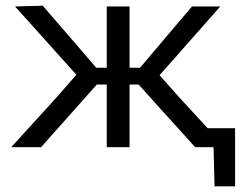

<svg xmlns="http://www.w3.org/2000/svg" viewBox="-20 -519 868 677"><path d="M736.5 138 732.7 -11.1 751.2 0H695.6V-67Q723.9 -67 752.3 -67Q780.8 -67 808.9 -67Q808.9 -41.3 808.9 -14.5Q808.9 12.3 808.9 38.1Q808.9 63 808.9 88Q808.9 113 808.9 138ZM19.6 0Q59.5 -44.1 99.5 -87.8Q139.5 -131.5 178.7 -174.8L267.5 -276L266.6 -236.2L189.4 -322.1Q150.1 -366 111.5 -409Q72.9 -451.9 32.9 -496.2L130.6 -498.9Q161.1 -463.6 192.1 -427.8Q223 -392 253.5 -356.7L319.3 -280.2H367.3V-221H321.5L245.7 -135.8Q215.5 -101.9 185.3 -68Q155 -34 124.8 0ZM356.4 0Q356.4 -52.8 356.4 -101.4Q356.4 -150 356.4 -205.9V-279.8Q356.4 -338 356.4 -389.9Q356.4 -441.8 356.4 -496.2H436.8Q436.8 -441.8 436.8 -389.7Q436.8 -337.7 436.8 -279.8V-205.9Q436.8 -150 436.8 -101.4Q436.8 -52.8 436.8 0ZM668.1 0Q636 -35.5 606 -68.9Q575.9 -102.3 544.3 -136.9L468.8 -221H426V-280.2H473.9L538.2 -356.3Q567.7 -391.2 597.7 -426.4Q627.7 -461.6 656.9 -496.2H756.7Q718.2 -452.5 679.8 -409.1Q641.4 -365.8 603.6 -322.8L527 -236.2L522.9 -276L612.2 -175.5Q652.5 -131.7 692.9 -87.9Q733.3 -44.1 773.6 0Z"/></svg>

Font: Commissioner Thin
Style: Regular
Weight: 100
Designer: Kostas Bartsokas
Foundry: Kostas Bartsokas
Version: Version 1.001;gftools[0.9.23]